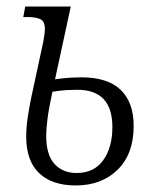

<svg xmlns="http://www.w3.org/2000/svg" viewBox="-20 -556 475 586"><path d="M211 10Q139 10 99.5 -27.5Q60 -65 60 -139Q60 -168 65 -200.5Q70 -233 77 -266L112 -428Q117 -455 117 -468Q117 -491 103 -497.5Q89 -504 64 -504H51L57 -536H196L148 -314Q177 -318 197 -319Q217 -320 228 -320Q309 -320 348.5 -281.5Q388 -243 388 -172Q388 -86 339 -38Q290 10 211 10ZM214 -28Q267 -28 295 -67Q323 -106 323 -168Q323 -282 216 -282Q201 -282 183 -281Q165 -280 140 -276Q129 -225 125 -193.5Q121 -162 121 -142Q121 -84 146 -56Q171 -28 214 -28Z"/></svg>

Font: Noto Serif Condensed Light
Style: Italic
Weight: 300
Width: 3
Italic angle: -12°
Designer: Monotype Design Team
Foundry: Monotype Imaging Inc.
Version: Version 2.014; ttfautohint (v1.8.4.7-5d5b)